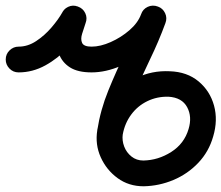

<svg xmlns="http://www.w3.org/2000/svg" viewBox="-65 -606 774 671"><path d="M0 -353Q-19 -353 -32 -366.5Q-45 -380 -45 -398Q-45 -417 -31.5 -430Q-18 -443 0 -443Q32 -443 61.5 -462.5Q91 -482 115 -510Q139 -538 153 -563Q162 -579 180 -584Q198 -589 214 -580Q230 -571 235 -553Q240 -535 231 -519Q209 -479 173.5 -440.5Q138 -402 93.5 -377.5Q49 -353 0 -353Q0 -353 0 -353Q0 -353 0 -353ZM207 -583Q225 -577 233 -560Q241 -543 234 -525Q228 -507 222 -488Q216 -469 222 -456Q228 -443 255 -443Q255 -443 255 -443Q255 -443 255 -443Q255 -443 255 -443Q286 -443 322 -459Q358 -475 387.5 -500.5Q417 -526 428 -556Q434 -574 451 -582Q468 -590 486 -583Q503 -577 511 -560Q519 -543 512 -525Q495 -478 453 -438.5Q411 -399 358 -376Q305 -353 255 -353Q255 -353 255 -353Q255 -353 255 -353Q255 -353 255 -353Q207 -353 179.5 -370.5Q152 -388 141 -418Q130 -448 133.5 -484Q137 -520 150 -556Q156 -574 173 -582Q190 -590 207 -583ZM429 -556Q435 -574 452 -582Q469 -590 487 -583Q504 -577 512 -560Q520 -543 513 -525Q490 -462 459 -398Q428 -334 401 -269Q374 -204 364 -137Q361 -115 369 -94Q377 -73 394.5 -59Q412 -45 436 -45Q488 -46 533.5 -75Q579 -104 594 -155Q607 -198 589 -231.5Q571 -265 524 -268Q484 -269 450 -252.5Q416 -236 393.5 -205.5Q371 -175 364 -136Q364 -136 364 -136Q364 -136 364 -136Q361 -118 345.5 -107.5Q330 -97 312 -100Q293 -103 282.5 -118.5Q272 -134 275 -152Q286 -213 322.5 -260.5Q359 -308 412.5 -334Q466 -360 528 -357Q589 -355 629 -321.5Q669 -288 683 -237Q697 -186 680 -129Q665 -76 628 -37Q591 2 541 23Q491 44 437 45Q385 45 346 16.5Q307 -12 287 -56.5Q267 -101 275 -151Q286 -222 313.5 -289.5Q341 -357 373 -423Q405 -489 429 -556Q429 -556 429 -556Q429 -556 429 -556Z"/></svg>

Font: FRB American Cursive Black
Style: Bold Italic
Weight: 900
Italic angle: -25°
Version: Version 2.0;Modular Font Editor K font №1